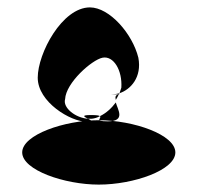

<svg xmlns="http://www.w3.org/2000/svg" viewBox="-20 -694 556 519"><path d="M40 -282C40 -234 155 -195 247 -195C341 -195 454 -234 454 -282C454 -330 341 -369 247 -369C155 -369 40 -330 40 -282ZM82 -484C82 -418 171 -365 214 -365C234 -365 226 -369 218 -373C184 -375 149 -403 156 -426C158 -470 228 -532 257 -538C287 -544 311 -504 308 -457C306 -452 305 -447 303 -442C333 -452 364 -485 354 -538C338 -603 276 -674 223 -674C148 -674 82 -550 82 -484ZM218 -373H228C236 -374 243 -376 250 -380C248 -382 241 -383 225 -383C198 -383 208 -378 218 -373ZM250 -380C267 -388 282 -402 293 -417C298 -398 321 -366 271 -366C232 -366 257 -375 250 -380ZM280 -439H302C303 -440 302 -441 303 -442C296 -440 288 -439 280 -439ZM293 -424C296 -429 299 -434 301 -439C292 -437 291 -432 293 -424ZM302 -439H306Z"/></svg>

Font: Ampere
Style: SCSuCnd
Weight: 400
Version: Version 1